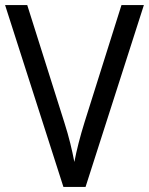

<svg xmlns="http://www.w3.org/2000/svg" viewBox="-20 -827 585 754"><path d="M545 -807H457L312 -347C294 -289 281 -238 272 -191C263 -238 251 -289 233 -345L87 -807H0L229 -93H316Z"/></svg>

Font: Noto Sans Kannada UI SemiCondensed SemiBold
Style: Regular
Weight: 600
Width: 4
Designer: Jelle Bosma - Monotype Design Team
Foundry: Monotype Imaging Inc.
Version: Version 2.006